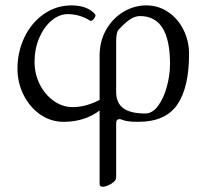

<svg xmlns="http://www.w3.org/2000/svg" viewBox="-20 -445 756 719"><path d="M353 244.6V-31.2Q296.9 11.2 218.3 11.2Q170.4 11.2 130.9 -16.1Q91.3 -43.5 68.4 -89.4Q45.4 -135.3 45.4 -188Q45.4 -250.5 71.3 -304.9Q97.2 -359.4 143.8 -392.1Q190.4 -424.8 248.5 -424.8Q278.3 -424.8 301.3 -415.8Q324.2 -406.7 336.4 -391.1Q338.9 -387.7 335.7 -381.1Q332.5 -374.5 326.9 -369.9Q321.3 -365.2 317.4 -367.7Q278.3 -392.1 233.4 -392.1Q202.1 -392.1 173.6 -368.4Q145 -344.7 127.2 -303.7Q109.4 -262.7 109.4 -212.9Q109.4 -168.5 128.7 -129.6Q147.9 -90.8 180.9 -67.4Q213.9 -43.9 252.4 -43.9Q300.8 -43.9 353 -70.8V-236.3Q353 -291 377.7 -334Q402.3 -377 442.6 -400.9Q482.9 -424.8 527.8 -424.8Q573.2 -424.8 609.9 -399.9Q646.5 -375 667.2 -333.3Q688 -291.5 688 -243.2Q688 -117.2 643.8 -53Q599.6 11.2 498 11.2Q471.2 11.2 458.5 9Q445.8 6.8 438.5 3.9Q431.2 1 427.7 1Q415 1 415 17.1V218.8Q415 228.5 405.8 236.6Q396.5 244.6 384.5 249.5Q372.6 254.4 365.2 254.4Q359.9 254.4 356.4 252Q353 249.5 353 244.6ZM523.9 -20Q551.3 -20 572.5 -49.3Q593.8 -78.6 605.2 -121.8Q616.7 -165 616.7 -205.1Q616.7 -294.9 588.9 -339.8Q561 -384.8 504.4 -384.8Q485.4 -384.8 466.1 -371.8Q446.8 -358.9 422.9 -332.5Q419.4 -328.6 417.2 -317.4Q415 -306.2 415 -290V-100.1Q415 -59.6 441.7 -39.8Q468.3 -20 523.9 -20Z"/></svg>

Font: JuniusX Light
Style: Regular
Weight: 300
Designer: Peter S. Baker
Foundry: Briery Creek Software
Version: Version 1.008